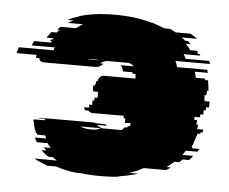

<svg xmlns="http://www.w3.org/2000/svg" viewBox="-88 -580 764 640"><g transform="rotate(5 294.0 -260.0)"><path d="M594 -269H611V-249H601V-239H594V-224H584Q584 -222 584 -219Q584 -216 583 -214H566V-209H565V-204H575Q575 -200 574.5 -196.5Q574 -193 574 -189H580Q579 -187 579 -184L578 -174H598Q598 -170 596 -164H590Q590 -163 589.5 -162Q589 -161 589 -159H580Q579 -157 579 -154L577 -149Q576 -144 574 -139Q572 -134 570 -129H571Q570 -125 568 -121.5Q566 -118 564 -114H568L565 -109H591L585 -99H546Q544 -95 541.5 -91.5Q539 -88 536 -84H572Q568 -77 560 -69H538L528 -59H512Q506 -54 500 -49Q494 -44 487 -39H502Q495 -34 486 -29H411Q389 -16 364 -9H395Q364 1 326 6H339Q323 8 306 9Q289 10 271 10Q252 10 235 9Q218 8 203 6H189Q151 2 121 -9H91Q78 -14 67 -18.5Q56 -23 46 -29H121L106 -39H91Q79 -47 67 -59H83L74 -69H97Q93 -73 90.5 -76.5Q88 -80 85 -84H49Q47 -88 45 -91.5Q43 -95 41 -99H79L75 -109H49Q47 -113 47 -114H44L38 -129Q37 -134 35.5 -139.5Q34 -145 33 -149V-154H30L33 -159H67Q68 -162 73 -164H47Q51 -166 54 -166H229Q236 -166 242 -164H269Q274 -163 277 -159H244L250 -154H252L260 -149H327Q330 -151 332 -154Q335 -157 336 -159H345L347 -164H353L356 -174H335Q336 -177 336 -184V-189H330V-197H226Q218 -197 211 -204H200L197 -209Q197 -211 196.5 -212Q196 -213 196 -214H213Q212 -216 212 -219V-224H222V-239H228V-249H238V-269H221V-274H220V-289H226V-294H228V-304H233Q234 -312 239.5 -318Q245 -324 254 -324H358V-329L357 -339H347V-344H315Q312 -357 305 -364H349Q342 -371 332 -374H258Q244 -371 236 -364H248Q247 -364 247 -363.5Q247 -363 247 -363Q242 -359 237 -355Q232 -351 219 -351H50Q35 -351 33 -364H22Q21 -365 21.5 -366Q22 -367 22 -368Q22 -370 22.5 -371.5Q23 -373 23 -374H-44Q-42 -379 -41 -384Q-40 -389 -38 -394H78L81 -404H4Q6 -408 7.5 -411.5Q9 -415 11 -419H67L70 -424H64L66 -429H71L74 -434H51Q54 -439 58 -444Q62 -449 66 -454H83Q85 -456 87.5 -459Q90 -462 93 -464H84Q86 -466 89 -469Q92 -472 95 -474H146Q151 -478 156.5 -481.5Q162 -485 168 -489H118Q122 -491 126.5 -494Q131 -497 136 -499H116Q132 -508 154 -514H151Q176 -522 206 -526Q236 -530 272 -530Q307 -530 338 -526Q369 -522 396 -514H399Q419 -508 439 -499H459Q470 -494 478 -489H528Q534 -485 540 -481.5Q546 -478 551 -474H500L512 -464H521Q524 -462 526.5 -459Q529 -456 532 -454H515Q525 -445 532 -434H555Q558 -431 559 -429H555L558 -424H564L567 -419H511Q513 -415 515.5 -411.5Q518 -408 519 -404H597Q599 -402 600 -399Q601 -396 602 -394H486Q488 -390 490 -384.5Q492 -379 493 -374H594L597 -364H553Q555 -360 556 -354.5Q557 -349 558 -344H589Q590 -342 590 -339H600Q601 -335 601 -331.5Q601 -328 602 -324L604 -307V-304H599Q599 -302 599 -299Q599 -296 600 -294H598V-289H592Q593 -285 593 -281.5Q593 -278 593 -274H594ZM191 -374H232Q228 -375 224.5 -375.5Q221 -376 216 -376Q209 -376 202.5 -375.5Q196 -375 191 -374ZM257 -149H190Q195 -146 204.5 -144Q214 -142 228 -142Q247 -142 257 -149Z"/></g></svg>

Font: Rubik Glitch
Style: Regular
Weight: 400
Designer: Hubert and Fischer, NaN
Foundry: Hubert and Fischer, NaN
Version: Version 2.200